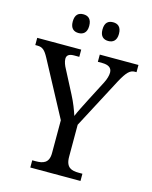

<svg xmlns="http://www.w3.org/2000/svg" viewBox="-136 -994 853 1079"><g transform="rotate(15 290.5 -454.5)"><path d="M386 -800C412 -800 434 -814 434 -854C434 -896 412 -909 386 -909C359 -909 338 -896 338 -854C338 -814 359 -800 386 -800ZM213 -800C239 -800 261 -814 261 -854C261 -896 239 -909 213 -909C186 -909 165 -896 165 -854C165 -814 186 -800 213 -800ZM147 0H439V-42H418C376 -42 342 -51 342 -115V-301L497 -595C529 -654 548 -672 575 -672H585V-714H360V-672H385C420 -672 442 -660 442 -631C442 -615 436 -592 424 -569L365 -455C344 -413 322 -372 311 -344C301 -375 286 -415 265 -455L196 -588C188 -602 179 -624 179 -641C179 -658 188 -672 221 -672H252V-714H-4V-672H8C39 -672 53 -658 74 -619L244 -301V-110C244 -51 209 -42 167 -42H147Z"/></g></svg>

Font: Noto Serif Thai SemiCondensed
Style: Regular
Weight: 400
Width: 4
Designer: Monotype Design Team
Foundry: Monotype Imaging Inc.
Version: Version 2.002